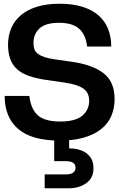

<svg xmlns="http://www.w3.org/2000/svg" viewBox="-20 -742 637 1027"><path d="M299 10Q150 10 77.5 -52Q5 -114 5 -229H137Q145 -159 182 -125.5Q219 -92 302 -92Q383 -92 420 -123Q457 -154 457 -204Q457 -222 451 -237.5Q445 -253 430 -265Q415 -277 388.5 -286Q362 -295 321 -301L230 -314Q174 -322 134.5 -336Q95 -350 70.5 -372.5Q46 -395 34.5 -427.5Q23 -460 23 -503Q23 -551 40 -591Q57 -631 91.5 -660.5Q126 -690 178 -706Q230 -722 299 -722Q368 -722 420 -706Q472 -690 506.5 -660Q541 -630 558 -587.5Q575 -545 575 -493H446Q439 -556 403.5 -588Q368 -620 296 -620Q224 -620 191.5 -590Q159 -560 159 -511Q159 -493 164 -479Q169 -465 182.5 -454.5Q196 -444 218.5 -436.5Q241 -429 277 -424L368 -411Q477 -395 535 -349.5Q593 -304 593 -212Q593 -162 575 -121Q557 -80 520.5 -51Q484 -22 428.5 -6Q373 10 299 10ZM219 265V191H331Q384 191 384 155Q384 120 331 120H270V-5H350V52Q353 52 356 52Q386 52 414.5 62.5Q443 73 461.5 96.5Q480 120 480 157Q480 211 441 238Q402 265 350 265Z"/></svg>

Font: Firefly Display
Style: Bold
Weight: 700
Designer: Colophon Foundry, Jonny Pinhorn
Foundry: Colophon Foundry
Version: Version 1.200; ttfautohint (v1.8.3)